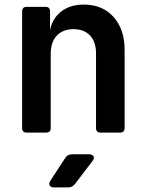

<svg xmlns="http://www.w3.org/2000/svg" viewBox="-20 -580 640 840"><path d="M96.8 0Q76.8 0 76.8 -20V-530Q76.8 -550 96.8 -550H179Q199 -550 199 -530V-445H232.6L196 -415.8Q196.6 -482 237.7 -521Q278.7 -560 346.6 -560Q427.8 -560 476.5 -506.1Q525.2 -452.1 525.2 -361.2V-20Q525.2 0 505.2 0H420.1Q400.1 0 400.1 -20V-345.8Q400.1 -397.1 373.9 -424.8Q347.6 -452.4 301.8 -452.4Q255.2 -452.4 228.5 -424.1Q201.9 -395.9 201.9 -344.1V-20Q201.9 0 181.9 0ZM216.7 240Q202.3 240 197.4 231.2Q192.6 222.5 200.7 210.1L265.5 110.9Q275.6 95 295.7 95H369.4Q384.3 95 389.2 103.8Q394 112.5 384.3 124.9L308 225.1Q296.1 240 278.2 240Z"/></svg>

Font: Pitagon Sans Mono
Style: Regular
Weight: 400
Monospace: yes
Designer: Travis Tran
Foundry: Pitagon
Version: Version 1.001;gftools[0.9.26]